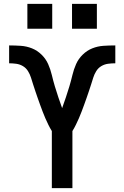

<svg xmlns="http://www.w3.org/2000/svg" viewBox="-20 -969 640 989"><path d="M247 0V-294Q237 -310 229 -326.5Q221 -343 213.5 -360Q206 -377 199.5 -394.5Q193 -412 186.5 -429.5Q180 -447 174 -464.5Q168 -482 162 -499.5Q156 -517 150.5 -534.5Q145 -552 139.5 -569.5Q134 -587 124 -603Q114 -619 98 -628.5Q82 -638 63.5 -640.5Q45 -643 27 -643V-735Q57 -735 87 -733Q117 -731 144.5 -720Q172 -709 194 -687.5Q216 -666 228 -639Q240 -612 247 -582.5Q254 -553 262.5 -524.5Q271 -496 280.5 -468Q290 -440 300 -412Q310 -440 319.5 -468Q329 -496 337.5 -524.5Q346 -553 353 -582.5Q360 -612 372 -639Q384 -666 406 -687.5Q428 -709 455.5 -720Q483 -731 513 -733Q543 -735 573 -735H574V-643Q555 -643 536.5 -640.5Q518 -638 502 -628.5Q486 -619 476 -603Q466 -587 460.5 -569.5Q455 -552 449.5 -534.5Q444 -517 438 -499.5Q432 -482 426 -464.5Q420 -447 413.5 -429.5Q407 -412 400.5 -394.5Q394 -377 386.5 -360Q379 -343 371 -326.5Q363 -310 353 -294V0ZM479 -821H351V-949H479ZM249 -821H121V-949H249Z"/></svg>

Font: Iosevka SS04 Semibold Extended
Style: Regular
Weight: 600
Width: 7
Monospace: yes
Designer: Belleve Invis
Foundry: Belleve Invis
Version: Version 19.0.0; ttfautohint (v1.8.4)